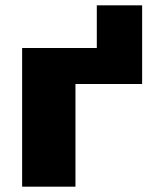

<svg xmlns="http://www.w3.org/2000/svg" viewBox="-20 -700 591 720"><path d="M513 -385H263V0H63V-520H343V-680H513Z"/></svg>

Font: Mplus 1p Black
Style: Regular
Weight: 900
Version: Version 1.061